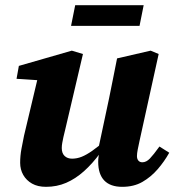

<svg xmlns="http://www.w3.org/2000/svg" viewBox="-20 -708 680 743"><path d="M158 15Q126 15 104 2.5Q82 -10 70 -31Q58 -52 58 -78Q58 -105 63 -132Q68 -159 73 -183L131 -427L167 -395L44 -403L53 -453L258 -512L301 -499L232 -205Q228 -190 225.5 -178Q223 -166 221 -155.5Q219 -145 219 -135Q219 -115 230 -104.5Q241 -94 259 -94Q278 -94 296.5 -101.5Q315 -109 337 -124.5Q359 -140 386 -163L395 -116H368Q338 -75 305 -45.5Q272 -16 236 -0.5Q200 15 158 15ZM453 15Q407 15 383.5 -9.5Q360 -34 360 -82Q360 -92 361.5 -102.5Q363 -113 366 -125H359L402 -327Q410 -366 417.5 -404Q425 -442 433 -482L563 -512L594 -499L520 -163Q516 -145 513 -129.5Q510 -114 510 -104Q510 -93 515.5 -86.5Q521 -80 531 -80Q546 -80 560 -94.5Q574 -109 597 -141L635 -117Q616 -83 590 -53Q564 -23 531 -4Q498 15 453 15ZM255 -608 271 -688H536L520 -608Z"/></svg>

Font: Source Serif 4
Style: Bold Italic
Weight: 700
Italic angle: -12°
Designer: Frank Grießhammer
Foundry: Adobe Systems Incorporated
Version: Version 4.004;hotconv 1.0.116;makeotfexe 2.5.65601